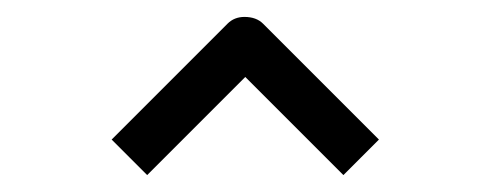

<svg xmlns="http://www.w3.org/2000/svg" viewBox="-20 -682 580 227"><path d="M133 -496 112 -517 249 -654Q257 -662 269 -662Q283 -662 291 -654L428 -517L407 -496L386 -475L270 -591L154 -475Z"/></svg>

Font: IBM 3270
Style: Regular
Weight: 400
Monospace: yes
Version: Version 2.3.1